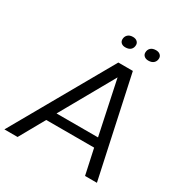

<svg xmlns="http://www.w3.org/2000/svg" viewBox="-235 -1042 1126 1190"><g transform="rotate(30 328.0 -447.5)"><path d="M629.9 0H544.9L505.9 -180.2H163.1L62 0H-32.2L372.1 -711.9H476.1ZM495.1 -247.1 414.1 -629.9 198.2 -247.1ZM361.8 -814.9Q343.3 -814.9 332.5 -824.5Q321.8 -834 321.8 -849.1Q321.8 -869.1 335 -882.1Q348.1 -895 372.1 -895Q390.6 -895 401.9 -885.3Q413.1 -875.5 413.1 -860.8Q413.1 -839.8 399.9 -827.4Q386.7 -814.9 361.8 -814.9ZM526.9 -814.9Q508.3 -814.9 497.1 -824.5Q485.8 -834 485.8 -849.1Q485.8 -869.6 499 -882.3Q512.2 -895 537.1 -895Q555.7 -895 566.9 -885.3Q578.1 -875.5 578.1 -860.8Q578.1 -840.3 564.7 -827.6Q551.3 -814.9 526.9 -814.9Z"/></g></svg>

Font: Creato Display
Style: Italic
Weight: 400
Italic angle: -10°
Version: Version 1.000